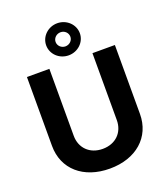

<svg xmlns="http://www.w3.org/2000/svg" viewBox="-174 -1106 1077 1237"><g transform="rotate(-20 364.5 -488.0)"><path d="M63.2 -727.3V-255C63.2 -95.9 183.2 10.3 364.7 10.3C545.5 10.3 666.2 -95.9 666.2 -255V-727.3H512.4V-268.1C512.4 -185 454.2 -125 364.7 -125C275.6 -125 217 -185 217 -268.1V-727.3ZM364.7 -766.3C428.3 -766.3 480.1 -815.3 480.1 -876.1C480.1 -936.8 428.3 -986.2 364.7 -986.2C300.8 -986.2 249.3 -936.8 249.3 -876.1C249.3 -815.3 300.8 -766.3 364.7 -766.3ZM313.9 -876.1C313.9 -902.7 337 -924.4 364.7 -924.4C392.8 -924.7 415.1 -902.7 415.1 -876.1C415.1 -849.4 392.4 -828.1 364.7 -827.8C336.6 -827.8 313.9 -849.4 313.9 -876.1Z"/></g></svg>

Font: Inter-Hewn
Style: Bold
Weight: 700
Designer: Rasmus Andersson
Foundry: rsms
Version: Version 3.012;git-f93a4a705